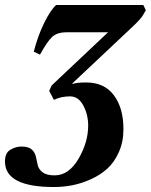

<svg xmlns="http://www.w3.org/2000/svg" viewBox="-41 -510 607 773"><path d="M-21 140Q-21 106 0.5 93Q22 80 46 80Q74 80 87 92Q100 104 103.5 121Q107 138 111 155Q115 172 131 184Q147 196 179 196Q236 196 275 129.5Q314 63 314 -5Q314 -48 294.5 -85Q275 -122 241 -122Q205 -122 176 -108L157 -144L167 -166L394 -380H227Q188 -380 168 -360.5Q148 -341 120 -290L95 -302Q111 -365 136.5 -417Q162 -469 185 -490H536L546 -469L536 -451Q527 -434 487 -397L250 -174L252 -172Q266 -178 306 -178Q379 -178 417.5 -126.5Q456 -75 456 10Q456 61 437.5 102.5Q419 144 390.5 169.5Q362 195 324 212Q286 229 249.5 236Q213 243 176 243Q-21 243 -21 140Z"/></svg>

Font: Lingua Franca
Style: Bold Italic
Weight: 700
Italic angle: -13°
Version: Version 1.19